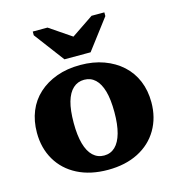

<svg xmlns="http://www.w3.org/2000/svg" viewBox="-111 -837 868 943"><g transform="rotate(-15 323.0 -366.0)"><path d="M256 -570H389L505 -723V-742H440L280 -634H375L216 -742H141V-723ZM614 -256Q614 -178 578.5 -117.5Q543 -57 477.5 -23.5Q412 10 323 10Q234 10 168.5 -23.5Q103 -57 67.5 -117.5Q32 -178 32 -256Q32 -316 52 -365Q72 -414 110.5 -449Q149 -484 202.5 -503.5Q256 -523 323 -523Q389 -523 442.5 -503.5Q496 -484 534.5 -449Q573 -414 593.5 -365Q614 -316 614 -256ZM219 -256Q219 -193 231 -150Q243 -107 266.5 -85Q290 -63 323 -63Q356 -63 379 -85Q402 -107 414 -150Q426 -193 426 -256Q426 -321 414 -363Q402 -405 379 -426.5Q356 -448 323 -448Q290 -448 266.5 -426.5Q243 -405 231 -363Q219 -321 219 -256Z"/></g></svg>

Font: Roboto Serif 36pt
Style: Bold
Weight: 700
Version: Version 1.008